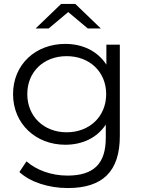

<svg xmlns="http://www.w3.org/2000/svg" viewBox="-20 -752 726 971"><path d="M310 -20C397 -20 471 -55 515 -122V-55C515 76 454 136 321 136C241 136 165 109 114 64L78 118C133 169 226 199 323 199C499 199 586 115 586 -64V-526H518V-425C474 -493 399 -530 310 -530C160 -530 46 -426 46 -276C46 -126 161 -20 310 -20ZM118 -276C118 -390 202 -468 317 -468C434 -468 517 -388 517 -276C517 -163 433 -83 317 -83C202 -83 118 -163 118 -276ZM160 -608H226L325 -691L424 -608H490L361 -732H289Z"/></svg>

Font: Malon Grotesk
Style: Regular
Weight: 400
Designer: Julieta Ulanovsky
Foundry: Julieta Ulanovsky
Version: Version 7.200